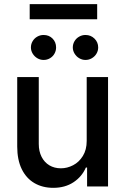

<svg xmlns="http://www.w3.org/2000/svg" viewBox="-20 -904 607 931"><path d="M400.4 -530.3H503.9V0H402.3V-91.8H396.5Q377.4 -47.4 336.4 -20.3Q295.4 6.8 238.3 6.8Q186.5 6.8 147 -16.1Q107.4 -39.1 85.4 -84Q63.5 -128.9 63.5 -193.4V-530.3H168V-206.1Q168 -170.4 181.6 -143.6Q195.3 -116.7 219.5 -102.3Q243.7 -87.9 275.4 -87.9Q305.7 -87.9 334.5 -102.8Q363.3 -117.7 381.8 -147.7Q400.4 -177.7 400.4 -220.7ZM129.9 -673.8Q129.9 -690.4 138.2 -704.3Q146.5 -718.3 160.6 -726.3Q174.8 -734.4 191.4 -734.4Q217.8 -734.4 234.9 -717Q252 -699.7 252 -673.8Q252 -657.7 244.1 -643.8Q236.3 -629.9 222.4 -621.6Q208.5 -613.3 191.4 -613.3Q175.3 -613.3 161.1 -621.6Q147 -629.9 138.4 -644Q129.9 -658.2 129.9 -673.8ZM333 -673.8Q333 -690.4 341.3 -704.3Q349.6 -718.3 363.8 -726.3Q377.9 -734.4 394.5 -734.4Q420.4 -734.4 438.2 -716.8Q456.1 -699.2 456.1 -673.8Q456.1 -657.7 447.8 -643.8Q439.5 -629.9 425.3 -621.6Q411.1 -613.3 394.5 -613.3Q378.4 -613.3 364.3 -621.6Q350.1 -629.9 341.6 -644Q333 -658.2 333 -673.8ZM451.2 -810.5H124V-883.8H451.2Z"/></svg>

Font: Pretendard Medium
Style: Regular
Weight: 500
Designer: Base glyphs from Inter by Rasmus Andersson; Hangeul glyphs from Noto Sans CJK(Source Han Sans) by Jang Soo-young and Kan
Foundry: Kil Hyung-jin
Version: Version 1.309